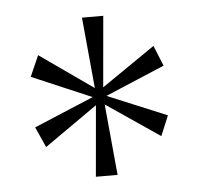

<svg xmlns="http://www.w3.org/2000/svg" viewBox="-37 -799 480 458"><g transform="rotate(-5 202.5 -569.5)"><path d="M175 -379 190 -549 63 -460 41 -509 184 -569 41 -630 63 -680 191 -590 175 -760H226L211 -590L339 -678L359 -629L217 -569L359 -510L339 -462L211 -549L227 -379Z"/></g></svg>

Font: Noto Serif Khmer SemiCondensed ExtraLight
Style: Regular
Weight: 200
Width: 4
Designer: Danh Hong and the Monotype Design Team
Foundry: Monotype Imaging Inc.
Version: Version 2.004; ttfautohint (v1.8.4.7-5d5b)